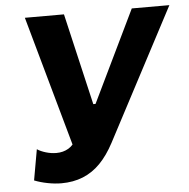

<svg xmlns="http://www.w3.org/2000/svg" viewBox="-51 -751 803 815"><g transform="rotate(-5 350.0 -343.5)"><path d="M63.4 -8.8 86.6 -139.8Q101.2 -130 123.6 -123.3Q146 -116.6 168.2 -116.6Q197.2 -116.6 219.8 -130Q242.4 -143.4 256.2 -172.8L247 -119L84.6 -700H251.2L342 -309.6H351.6L540.2 -700H700.4L404.8 -139.2Q377.4 -87.4 344.5 -53.7Q311.6 -20 270.3 -3.3Q229 13.4 178.2 13.4Q150.6 13.4 119.5 7.3Q88.4 1.2 63.4 -8.8Z"/></g></svg>

Font: Fixel Italic Variable Display Thin
Style: Italic
Weight: 100
Italic angle: -10°
Designer: AlfaBravo + MacPaw
Foundry: Kyrylo Tkachov, Marchela Mozhyna, Serhii Makarenko, Maria Weinstein, Zakhar Kryvoshyya
Version: Version 1.210;Glyphs 3.2 (3217)